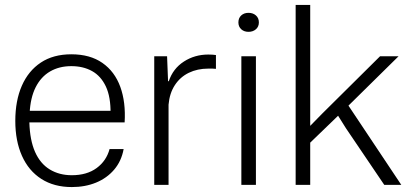

<svg xmlns="http://www.w3.org/2000/svg" viewBox="-20 -749 1668 778"><path d="M271 9Q199 9 147.5 -24Q96 -57 69 -117.5Q42 -178 42 -259Q42 -341 68.5 -401.5Q95 -462 145.5 -495.5Q196 -529 269 -529Q345 -529 395 -494Q445 -459 467.5 -397Q490 -335 485 -253H99Q101 -181 122 -133.5Q143 -86 181.5 -62.5Q220 -39 271 -39Q332 -39 371.5 -68Q411 -97 424 -145H481Q472 -96 442.5 -61.5Q413 -27 369 -9Q325 9 271 9ZM100 -289 93 -300H435L428 -287Q429 -356 409 -398.5Q389 -441 353 -461Q317 -481 269 -481Q220 -481 183 -459.5Q146 -438 124.5 -395.5Q103 -353 100 -289Z M605 0V-521H657L661 -420H664Q681 -471 725 -499.5Q769 -528 824 -528Q833 -528 840.5 -527.5Q848 -527 855 -526V-470Q849 -471 840.5 -471Q832 -471 824 -471Q780 -471 745 -454Q710 -437 688.5 -404Q667 -371 663 -325V0Z M958 0V-521H1017V0ZM987 -620Q969 -620 957.5 -630.5Q946 -641 946 -658Q946 -676 957.5 -686.5Q969 -697 987 -697Q1005 -697 1017 -686.5Q1029 -676 1029 -658Q1029 -641 1017 -630.5Q1005 -620 987 -620Z M1178 0V-729H1237V-239L1285 -288L1520 -521H1595L1392 -321L1606 0H1537L1382 -229L1350 -280L1237 -171V0Z"/></svg>

Font: Mona Sans ExtraLight Light
Style: Regular
Weight: 300
Version: Version 2.000